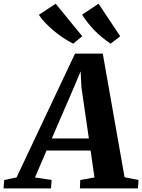

<svg xmlns="http://www.w3.org/2000/svg" viewBox="-96 -1042 786 1062"><path d="M-76.5 0 -72.5 -46.5 -4.5 -60.5 319 -745.5H472.5L593 -61.5L670 -46.5L667 0H346L348 -46.5L426.5 -60.5L405 -209.5H161.5L97.5 -60.5L189.5 -46.5L186 0ZM190.5 -276H395.5L354.5 -559L350 -647.5L315.5 -565ZM569 -841.5 516 -800.5Q491 -817 467.8 -836Q444.5 -855 424.5 -876Q404.5 -897 387.8 -918.5Q371 -940 358 -961L449 -1021.5ZM359 -841.5 308.5 -800.5Q282 -814 254 -832.5Q226 -851 200 -873Q174 -895 153 -917.2Q132 -939.5 119 -960L212 -1021.5Z"/></svg>

Font: Merriweather 28pt ExtraBold
Style: Italic
Weight: 800
Italic angle: -7.8°
Version: Version 2.101